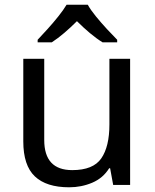

<svg xmlns="http://www.w3.org/2000/svg" viewBox="-20 -786 658 816"><path d="M533 -536V0H461L448 -71H444Q418 -29 372 -9.5Q326 10 274 10Q177 10 128 -36.5Q79 -83 79 -185V-536H168V-191Q168 -63 287 -63Q376 -63 410.5 -113Q445 -163 445 -257V-536ZM353 -766Q365 -744 387.5 -716.5Q410 -689 434.5 -662.5Q459 -636 478 -617V-606H416Q390 -622 362 -645.5Q334 -669 307 -696Q280 -669 253 -646Q226 -623 200 -606H140V-617Q159 -637 182.5 -663Q206 -689 228 -716.5Q250 -744 263 -766Z"/></svg>

Font: Noto Sans Ogham
Style: Regular
Weight: 400
Designer: Monotype Design Team
Foundry: Monotype Imaging Inc.
Version: Version 2.001; ttfautohint (v1.8.4.7-5d5b)